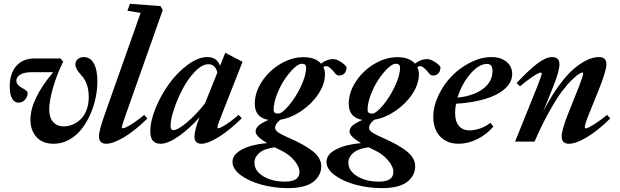

<svg xmlns="http://www.w3.org/2000/svg" viewBox="-20 -745 3259 1010"><path d="M262.2 11.2Q204.1 11.2 172.1 -23.9Q140.1 -59.1 140.1 -115.7Q140.1 -223.1 259.8 -365.2H147.5Q106.9 -365.2 86.4 -352.3Q65.9 -339.4 65.9 -320.8Q65.9 -308.6 75.2 -298.3Q84.5 -288.1 95.7 -282.5Q106.9 -276.9 116.2 -269.8Q125.5 -262.7 125.5 -256.3Q125.5 -236.3 111.8 -220.7Q98.1 -205.1 78.1 -205.1Q55.2 -205.1 43.2 -227.3Q31.2 -249.5 31.2 -288.6Q31.2 -358.9 65.9 -398.2Q100.6 -437.5 162.1 -437.5H298.3L312.5 -420.9Q280.3 -356.9 259.5 -285.6Q238.8 -214.4 238.8 -168.9Q238.8 -127 259.5 -103.5Q280.3 -80.1 315.4 -80.1Q337.9 -80.1 360.4 -89.1Q382.8 -98.1 402.6 -116Q422.4 -133.8 434.6 -164.6Q446.8 -195.3 446.8 -234.4Q446.8 -307.6 407.7 -349.1Q376.5 -382.8 376.5 -406.2Q376.5 -422.9 388.9 -433.8Q401.4 -444.8 421.4 -444.8Q446.3 -444.8 462.4 -427Q478.5 -409.2 485.4 -381.1Q492.2 -353 492.2 -315.4Q492.2 -273.4 482.7 -228.8Q473.1 -184.1 453.9 -141.1Q434.6 -98.1 407.7 -64.2Q380.9 -30.3 343 -9.5Q305.2 11.2 262.2 11.2Z M539.1 11.2Q500.5 11.2 500.5 -28.3Q500.5 -58.1 530.3 -141.1L719.7 -677.2L650.4 -688.5L663.6 -725.1L824.2 -712.9L836.4 -692.9L641.6 -142.1Q621.1 -84 621.1 -74.2Q621.1 -70.3 625.5 -70.3Q631.3 -70.3 643.8 -75.7Q656.2 -81.1 681.9 -97.9Q707.5 -114.7 738.8 -140.6L755.4 -121.6Q688 -55.7 630.9 -22.2Q573.7 11.2 539.1 11.2Z M825.2 11.2Q770.5 11.2 770.5 -53.2Q770.5 -107.9 798.8 -177Q827.1 -246.1 869.9 -304.9Q912.6 -363.8 967.5 -404.3Q1022.5 -444.8 1070.8 -444.8Q1121.1 -444.8 1137.7 -398.9L1165 -467.3L1255.9 -419.9L1146.5 -142.1Q1124 -87.4 1124 -74.7Q1124 -70.3 1127.4 -70.3Q1132.8 -70.3 1144.5 -75.7Q1156.2 -81.1 1180.7 -97.9Q1205.1 -114.7 1235.4 -140.6L1252 -123Q1184.1 -56.6 1128.2 -22.7Q1072.3 11.2 1039.6 11.2Q1002.9 11.2 1002.9 -26.4Q1002.9 -58.6 1029.3 -127.4Q975.6 -67.4 919.7 -28.1Q863.8 11.2 825.2 11.2ZM877.4 -84.5Q877.4 -71.8 880.6 -66.2Q883.8 -60.5 892.1 -60.5Q915.5 -60.5 964.6 -102.1Q1013.7 -143.6 1058.6 -201.7L1123.5 -363.3Q1112.3 -407.2 1076.7 -407.2Q1043.5 -407.2 1006.3 -369.1Q969.2 -331.1 941.7 -278.8Q914.1 -226.6 895.8 -172.1Q877.4 -117.7 877.4 -84.5Z M1493.7 244.6Q1423.3 244.6 1356.4 226.6Q1289.6 208.5 1246.3 176.3Q1203.1 144 1203.1 106.9Q1203.1 66.9 1253.9 40.8Q1304.7 14.6 1384.8 7.8Q1324.7 -28.3 1324.7 -51.8Q1324.7 -70.8 1340.1 -84.5Q1355.5 -98.1 1392.6 -114.3Q1320.3 -126 1320.3 -199.2Q1320.3 -258.8 1357.7 -315.9Q1395 -373 1454.8 -408.7Q1514.6 -444.3 1576.7 -444.3Q1638.7 -444.3 1668.9 -410.2Q1699.7 -434.1 1731.9 -434.1Q1747.1 -434.1 1764.9 -424.3Q1782.7 -414.6 1795.4 -401.9Q1802.7 -395.5 1802.7 -389.2Q1802.7 -370.6 1792 -359.1Q1781.2 -347.7 1763.2 -347.7Q1752.4 -347.7 1743.7 -358.4Q1712.9 -397.5 1696.3 -397Q1689 -397.5 1681.2 -391.6Q1689.5 -374 1689.5 -353.5Q1689.5 -303.2 1655 -251Q1620.6 -198.7 1565.9 -161.6Q1511.2 -124.5 1454.6 -115.2Q1427.2 -93.3 1427.2 -72.3Q1427.2 -59.6 1444.1 -48.1Q1460.9 -36.6 1493.7 -22.5Q1582 15.6 1626 51Q1669.9 86.4 1669.9 129.4Q1669.9 178.7 1627.7 211.7Q1585.4 244.6 1493.7 244.6ZM1442.9 -147.5Q1463.4 -147.5 1498.8 -189Q1534.2 -230.5 1562.3 -289.1Q1590.3 -347.7 1590.3 -389.6Q1590.3 -409.7 1567.4 -409.7Q1550.3 -409.7 1524.9 -385.3Q1499.5 -360.8 1476.1 -325.4Q1452.6 -290 1436 -246.1Q1419.4 -202.1 1419.4 -167Q1419.4 -147.5 1442.9 -147.5ZM1318.4 109.9Q1318.4 154.3 1365.2 182.4Q1412.1 210.4 1479 210.4Q1555.2 210.4 1555.2 159.7Q1555.2 130.9 1526.9 97.9Q1498.5 64.9 1457.5 45.9Q1438.5 37.1 1424.8 29.8Q1370.1 37.1 1344.2 59.3Q1318.4 81.5 1318.4 109.9Z M1987.8 244.6Q1917.5 244.6 1850.6 226.6Q1783.7 208.5 1740.5 176.3Q1697.3 144 1697.3 106.9Q1697.3 66.9 1748 40.8Q1798.8 14.6 1878.9 7.8Q1818.8 -28.3 1818.8 -51.8Q1818.8 -70.8 1834.2 -84.5Q1849.6 -98.1 1886.7 -114.3Q1814.5 -126 1814.5 -199.2Q1814.5 -258.8 1851.8 -315.9Q1889.2 -373 1949 -408.7Q2008.8 -444.3 2070.8 -444.3Q2132.8 -444.3 2163.1 -410.2Q2193.8 -434.1 2226.1 -434.1Q2241.2 -434.1 2259 -424.3Q2276.9 -414.6 2289.6 -401.9Q2296.9 -395.5 2296.9 -389.2Q2296.9 -370.6 2286.1 -359.1Q2275.4 -347.7 2257.3 -347.7Q2246.6 -347.7 2237.8 -358.4Q2207 -397.5 2190.4 -397Q2183.1 -397.5 2175.3 -391.6Q2183.6 -374 2183.6 -353.5Q2183.6 -303.2 2149.2 -251Q2114.7 -198.7 2060.1 -161.6Q2005.4 -124.5 1948.7 -115.2Q1921.4 -93.3 1921.4 -72.3Q1921.4 -59.6 1938.2 -48.1Q1955.1 -36.6 1987.8 -22.5Q2076.2 15.6 2120.1 51Q2164.1 86.4 2164.1 129.4Q2164.1 178.7 2121.8 211.7Q2079.6 244.6 1987.8 244.6ZM1937 -147.5Q1957.5 -147.5 1992.9 -189Q2028.3 -230.5 2056.4 -289.1Q2084.5 -347.7 2084.5 -389.6Q2084.5 -409.7 2061.5 -409.7Q2044.4 -409.7 2019 -385.3Q1993.7 -360.8 1970.2 -325.4Q1946.8 -290 1930.2 -246.1Q1913.6 -202.1 1913.6 -167Q1913.6 -147.5 1937 -147.5ZM1812.5 109.9Q1812.5 154.3 1859.4 182.4Q1906.2 210.4 1973.1 210.4Q2049.3 210.4 2049.3 159.7Q2049.3 130.9 2021 97.9Q1992.7 64.9 1951.7 45.9Q1932.6 37.1 1918.9 29.8Q1864.3 37.1 1838.4 59.3Q1812.5 81.5 1812.5 109.9Z M2392.6 11.2Q2332.5 11.2 2295.9 -26.4Q2259.3 -64 2259.3 -130.4Q2259.3 -186 2286.6 -243.7Q2314 -301.3 2356.7 -345Q2399.4 -388.7 2455.3 -416.7Q2511.2 -444.8 2564.9 -444.8Q2615.2 -444.8 2644.8 -419.7Q2674.3 -394.5 2674.3 -356.4Q2674.3 -311.5 2634.8 -277.1Q2595.2 -242.7 2529.5 -223.6Q2463.9 -204.6 2378.9 -199.2Q2374 -172.4 2374 -152.3Q2374 -105.5 2394.3 -82.3Q2414.6 -59.1 2450.7 -59.1Q2474.6 -59.1 2505.6 -69.3Q2536.6 -79.6 2559.6 -99.1L2575.2 -79.1Q2541 -38.1 2491.5 -13.4Q2441.9 11.2 2392.6 11.2ZM2542 -408.7Q2498.5 -408.7 2453.4 -355.5Q2408.2 -302.2 2386.7 -231.4Q2472.7 -240.7 2521.7 -278.3Q2570.8 -315.9 2570.8 -372.1Q2570.8 -408.7 2542 -408.7Z M2689.5 0 2804.7 -285.6Q2829.6 -348.1 2829.6 -358.9Q2829.6 -363.3 2825.2 -363.3Q2819.8 -363.3 2807.4 -357.2Q2794.9 -351.1 2770.3 -333.7Q2745.6 -316.4 2715.8 -291L2697.3 -308.1Q2762.2 -377 2806.9 -410.9Q2851.6 -444.8 2883.8 -444.8Q2922.9 -444.8 2922.9 -406.7Q2922.9 -371.6 2892.1 -294.4L2837.4 -158.2Q2878.9 -238.8 2921.9 -297.1Q2964.8 -355.5 3002.4 -386.2Q3040 -417 3071.5 -430.9Q3103 -444.8 3130.9 -444.8Q3169.9 -444.8 3169.9 -406.7Q3169.9 -372.1 3127.9 -268.1L3077.1 -142.6Q3056.2 -89.8 3056.2 -74.2Q3056.2 -69.8 3060.5 -69.8Q3066.4 -69.8 3078.6 -75.4Q3090.8 -81.1 3116.2 -97.9Q3141.6 -114.7 3173.3 -140.6L3190.4 -122.1Q3122.6 -55.2 3065.4 -22Q3008.3 11.2 2973.1 11.2Q2934.6 11.2 2934.6 -27.3Q2934.6 -60.5 2966.3 -141.1L3022.9 -282.7Q3047.9 -346.7 3047.9 -359.4Q3047.9 -363.3 3043.9 -363.3Q3039.1 -363.3 3027.1 -356.7Q3015.1 -350.1 2990.2 -326.4Q2965.3 -302.7 2937.3 -265.9Q2909.2 -229 2869.9 -159.2Q2830.6 -89.4 2792 0Z"/></svg>

Font: Elstob
Style: Bold Italic
Weight: 700
Italic angle: -20°
Designer: Peter S. Baker
Version: Version 1.015